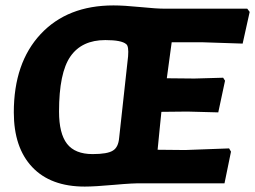

<svg xmlns="http://www.w3.org/2000/svg" viewBox="-20 -677 942 709"><path d="M399 -657Q437 -657 497.5 -651Q558 -645 585 -645H893L902 -633L876 -516L725 -521H614L596 -388L698 -387L804 -390L811 -379L786 -262L672 -265L576 -264L570 -205L562 -124L664 -123L826 -129L833 -117L809 0H506Q474 -1 402 5.5Q330 12 293 12Q167 12 99 -60Q31 -132 31 -262Q31 -445 130 -551Q229 -657 399 -657ZM369 -529Q282 -529 240 -468.5Q198 -408 198 -265Q198 -184 227.5 -146Q257 -108 322 -108Q377 -108 397 -121Q417 -133 420 -168L453 -469Q456 -507 446 -514Q429 -529 369 -529Z"/></svg>

Font: Alegreya Sans SC ExtraBold
Style: Italic
Weight: 800
Italic angle: -7°
Designer: Juan Pablo del Peral
Foundry: Huerta Tipografica
Version: Version 2.007